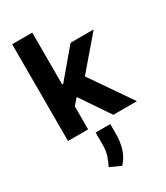

<svg xmlns="http://www.w3.org/2000/svg" viewBox="-249 -830 1081 1250"><g transform="rotate(-30 291.0 -205.0)"><path d="M60.4 0V-727.3H211.6V-338.4H219.8L394.5 -545.5H568.2L365.8 -309.3L578.5 0H401.3L252.5 -219.8L211.6 -173.3V0ZM353.7 42.3V117.9Q353.7 176.1 337.5 227.3Q321.4 278.4 285.2 316.8L204.5 280.2Q204.9 279.8 205.3 278.8Q221.6 245 232.8 212.5Q244 180 243.6 126.1V42.3Z"/></g></svg>

Font: Inter UI
Style: Bold
Weight: 700
Designer: Rasmus Andersson
Foundry: rsms
Version: 3.2;8d6f07862